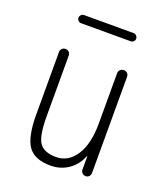

<svg xmlns="http://www.w3.org/2000/svg" viewBox="-131 -785 762 885"><g transform="rotate(20 250.0 -342.5)"><path d="M372.1 -695.3Q379.9 -695.3 385.7 -689Q391.6 -682.6 391.6 -674.8Q391.6 -667 385.7 -661.1Q379.9 -655.3 372.1 -655.3H127.9Q120.1 -655.3 114.3 -661.1Q108.4 -667 108.4 -674.8Q108.4 -682.6 114.3 -689Q120.1 -695.3 127.9 -695.3ZM219.7 9.8Q141.6 9.8 109.9 -34.7Q78.1 -79.1 78.1 -190.4V-496.1Q78.1 -505.9 85 -512.7Q91.8 -519.5 102.1 -519.5Q112.3 -519.5 119.1 -512.7Q126 -505.9 126 -496.1V-199.2Q126 -100.6 148.9 -68.4Q171.9 -36.1 230.5 -36.1Q290 -36.1 326.7 -92.3Q363.3 -148.4 363.3 -249V-495.1Q363.3 -505.9 370.6 -512.7Q377.9 -519.5 388.2 -519.5Q398.4 -519.5 405.3 -512.7Q412.1 -505.9 412.1 -495.1V-24.4Q412.1 -14.6 405.8 -7.3Q399.4 0 389.2 0Q378.9 0 372.1 -6.8Q365.2 -13.7 365.2 -24.4V-87.9Q365.2 -88.9 364.3 -88.9Q362.3 -88.9 362.3 -86.9Q343.8 -41 305.7 -15.6Q267.6 9.8 219.7 9.8Z"/></g></svg>

Font: Rounded Mgen+ 2m light
Style: Regular
Weight: 200
Designer: [Source Han Sans]
Ryoko NISHIZUKA  (kana & ideographs); Paul D. Hunt (Latin, Greek & Cyrillic); Wenlong ZHANG  (bopomofo
Version: Version 1.059.20150602